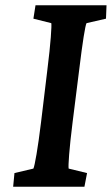

<svg xmlns="http://www.w3.org/2000/svg" viewBox="-20 -710 425 730"><path d="M30 0H301L311 -52L241 -69C239 -79 243 -142 256 -245L281 -444C294 -551 304 -613 309 -622L383 -639L385 -690H115L107 -639L175 -622C177 -613 173 -547 160 -444L136 -245C124 -146 112 -79 107 -69L35 -52Z"/></svg>

Font: TPK Tissa Web SemiBold
Style: Italic
Weight: 600
Italic angle: -7°
Designer: Jacques Le Bailly, Suppakit Chalermlarp | Katatrad Co.,Ltd.
Foundry: Jacques Le Bailly, Cadson Demak Co.,Ltd.
Version: Version 5.000;Glyphs 3.1.2 (3151)